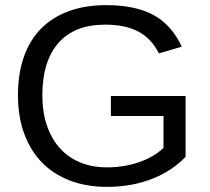

<svg xmlns="http://www.w3.org/2000/svg" viewBox="-20 -718 818 748"><path d="M50 -347Q50 -431 73 -496.5Q96 -562 140 -606.5Q184 -651 248 -674.5Q312 -698 393 -698Q507 -698 578 -659.5Q649 -621 688 -536L599 -510Q570 -568 519 -595Q468 -622 390 -622Q270 -622 207.5 -550.5Q145 -479 145 -347Q145 -282 162.5 -230Q180 -178 212.5 -141.5Q245 -105 291.5 -85.5Q338 -66 397 -66Q464 -66 522.5 -86.5Q581 -107 617 -142V-266H412V-344H703V-107Q648 -50 569.5 -20Q491 10 397 10Q316 10 251.5 -15Q187 -40 142.5 -86Q98 -132 74 -198Q50 -264 50 -347Z"/></svg>

Font: Libra Sans
Style: Regular
Weight: 400
Foundry: Context Ltd
Version: Version 1.000; ttfautohint (v1.3)